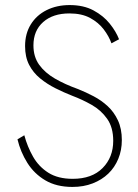

<svg xmlns="http://www.w3.org/2000/svg" viewBox="-20 -729 546 758"><path d="M76 -195 49 -179Q61 -129 88 -86Q115 -43 159 -17Q203 9 266 9Q310 9 346 -5Q382 -19 407.5 -43.5Q433 -68 447 -102Q461 -136 461 -176Q461 -221 445.5 -254Q430 -287 405 -310Q380 -333 349.5 -349Q319 -365 289 -377Q236 -396 196.5 -419Q157 -442 134.5 -473.5Q112 -505 112 -550Q112 -608 150.5 -642Q189 -676 254 -676Q303 -676 336 -658Q369 -640 389.5 -613Q410 -586 420 -558L450 -574Q438 -605 413 -636Q388 -667 349 -688Q310 -709 255 -709Q204 -709 164 -689Q124 -669 101.5 -632.5Q79 -596 79 -547Q79 -504 95 -473Q111 -442 138.5 -419.5Q166 -397 199 -380.5Q232 -364 265 -351Q305 -336 342 -315Q379 -294 403 -260Q427 -226 427 -173Q427 -108 385 -65.5Q343 -23 267 -23Q209 -23 171 -47Q133 -71 110.5 -110.5Q88 -150 76 -195Z"/></svg>

Font: Jost ExtraLight
Style: Regular
Weight: 250
Version: Version 3.710